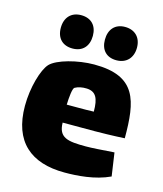

<svg xmlns="http://www.w3.org/2000/svg" viewBox="-103 -736 698 824"><g transform="rotate(15 246.0 -323.5)"><path d="M156 -511C201 -511 227 -540 227 -586C227 -631 201 -659 156 -659C112 -659 85 -630 85 -584C85 -538 112 -511 156 -511ZM351 -511C395 -511 423 -540 423 -586C423 -631 395 -659 351 -659C307 -659 281 -630 281 -584C281 -538 307 -511 351 -511ZM320 -120C240 -120 199 -126 198 -193H340C359 -193 422 -194 473 -197C473 -364 453 -469 265 -469C192 -469 102 -445 74 -415C48 -387 23 -303 23 -221C23 -62 111 12 261 12C316 12 395 7 461 -24L446 -127C386 -123 350 -120 320 -120ZM208 -350C222 -358 241 -362 261 -361C301 -359 315 -333 315 -273C294 -272 269 -272 247 -272H195C196 -305 200 -345 208 -350Z"/></g></svg>

Font: FilmFarsi_V5 Display
Style: Regular
Weight: 400
Designer: Borna Izadpanah
Foundry: Borna Izadpanah
Version: Version 1.000;PS 001.000;hotconv 1.0.88;makeotf.lib2.5.64775